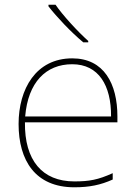

<svg xmlns="http://www.w3.org/2000/svg" viewBox="-20 -837 580 816"><path d="M216 -817H186V-810C221 -765 281 -701 334 -657H355V-663C310 -703 245 -774 216 -817ZM287 -589C133 -589 59 -459 59 -310C59 -155 130 -41 296 -41C360 -41 408 -51 459 -74V-101C397 -73 360 -66 296 -66C159 -66 84 -156 86 -317H479V-342C479 -481 422 -589 287 -589ZM287 -564C399 -564 453 -474 452 -342H87C99 -487 175 -564 287 -564Z"/></svg>

Font: Noto Sans Tamil UI Thin
Style: Regular
Weight: 100
Designer: Jelle Bosma - Monotype Design Team
Foundry: Monotype Imaging Inc.
Version: Version 2.004